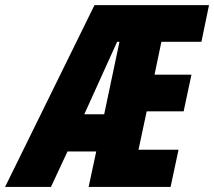

<svg xmlns="http://www.w3.org/2000/svg" viewBox="-82 -734 841 754"><path d="M-62 0 289.1 -713.9H738.8L709 -569.8H551.8L524.9 -440.9H669.9L639.2 -296.9H494.1L461.9 -146H619.1L587.9 0H266.1L295.9 -139.2H183.1L118.2 0ZM249 -285.2H327.1L387.2 -569.8H377.9Z"/></svg>

Font: Open Sans Condensed ExtraBold
Style: Italic
Weight: 800
Width: 3
Italic angle: -12°
Designer: Monotype Design Team
Foundry: Monotype Imaging Inc.
Version: Version 3.003; ttfautohint (v1.8.4)